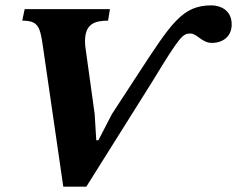

<svg xmlns="http://www.w3.org/2000/svg" viewBox="-20 -691 884 716"><path d="M302 5 550 -390C652 -558 662 -566 690 -566C715 -566 733 -531 770 -531C810 -531 844 -554 844 -600C844 -655 799 -671 769 -671C659 -671 619 -605 489 -406L397 -265L347 -168H339L333 -266L300 -504C298 -516 297 -527 297 -537C297 -602 333 -614 383 -614L390 -657H72L63 -614C122 -614 129 -591 139 -525L216 5Z"/></svg>

Font: STIX Two Text
Style: Bold Italic
Weight: 700
Italic angle: -12°
Designer: Ross Mills, John Hudson & Paul Hanslow, Tiro Typeworks Ltd; with prior portions MicroPress Inc. and Coen Hoffman, Elsevi
Foundry: Tiro Typeworks Ltd
Version: Version 2.13 b171